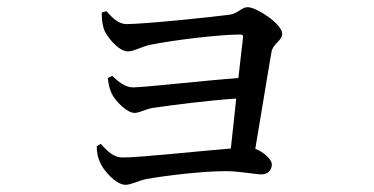

<svg xmlns="http://www.w3.org/2000/svg" viewBox="-20 -520 1040 534"><path d="M263 -485C263 -472 264 -456 268 -442C274 -420 310 -377 335 -377C352 -377 371 -389 396 -395C464 -409 592 -424 648 -424C654 -424 657 -422 656 -416C653 -395 649 -352 643 -303C548 -296 381 -277 350 -277C328 -277 309 -293 292 -309L280 -303C281 -289 285 -271 291 -259C301 -239 333 -206 354 -206C369 -206 382 -216 406 -220C460 -228 554 -240 637 -246C632 -196 626 -146 622 -107C535 -100 371 -82 322 -82C294 -82 278 -101 260 -120L249 -113C249 -96 253 -79 258 -69C266 -48 302 -6 329 -6C344 -6 365 -17 386 -22C444 -32 543 -44 608 -44C645 -44 690 -35 708 -35C723 -35 736 -45 736 -63C736 -77 714 -97 690 -106C705 -193 725 -319 735 -375C739 -399 765 -407 765 -426C765 -453 694 -500 669 -500C651 -500 644 -483 618 -479C573 -473 382 -453 332 -453C309 -453 292 -471 276 -489Z"/></svg>

Font: Noto Serif CJK JP Medium
Style: Regular
Weight: 500
Designer: Ryoko NISHIZUKA 西塚涼子 (kana & ideographs); Frank Grießhammer (Latin, Greek & Cyrillic); Wenlong ZHANG 张文龙 (bopomofo); San
Foundry: Adobe Systems Incorporated
Version: Version 1.000;PS 1;hotconv 16.6.53;makeotf.lib2.5.65590